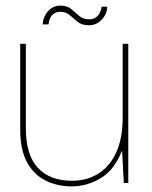

<svg xmlns="http://www.w3.org/2000/svg" viewBox="-20 -652 540 684"><path d="M235 12Q185 12 143 -8.5Q101 -29 76.5 -73.5Q52 -118 52 -191V-496H72V-196Q72 -100 115 -54Q158 -8 237 -8Q290 -8 331 -34Q372 -60 394.5 -110Q417 -160 417 -232V-496H437V0H421L415 -114H414Q387 -46 338.5 -17Q290 12 235 12ZM297 -562Q272 -562 257 -574Q242 -586 228.5 -598Q215 -610 194 -610Q178 -610 166.5 -599Q155 -588 153 -565H132Q134 -594 152 -613Q170 -632 195 -632Q219 -632 233.5 -620Q248 -608 262 -595.5Q276 -583 299 -583Q315 -583 327 -594.5Q339 -606 342 -628H362Q361 -601 342 -581.5Q323 -562 297 -562Z"/></svg>

Font: DM Sans 28pt Thin
Style: Regular
Weight: 250
Version: Version 4.004;gftools[0.9.30]